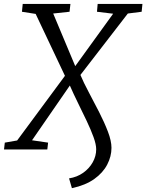

<svg xmlns="http://www.w3.org/2000/svg" viewBox="-52 -763 746 980"><path d="M315 197.5 300.5 147.5Q341.5 141 372.5 119Q403.5 97 421.2 65.5Q439 34 439 -1Q439 -26 425.2 -63.8Q411.5 -101.5 390.2 -146.2Q369 -191 346 -237.5Q323 -284 304.5 -326.5L111.5 -47L193.5 -35L189.5 0H-31.5L-27.5 -35L35.5 -46L279.5 -376L130 -692L60 -703L64 -743H307.5L303 -703L219.5 -694L332 -425.5L525.5 -693L443 -703L446.5 -743H675L671 -703L600.5 -694L358.5 -380.5Q374.5 -342 400.8 -292.8Q427 -243.5 453.8 -191.2Q480.5 -139 498.8 -91.2Q517 -43.5 517 -8.5Q517 35.5 495.2 77.2Q473.5 119 429 150.8Q384.5 182.5 315 197.5Z"/></svg>

Font: Merriweather 7pt Light
Style: Italic
Weight: 300
Italic angle: -7.8°
Designer: Eben Sorkin
Foundry: Eben Sorkin
Version: Version 2.200;gftools[0.9.31]